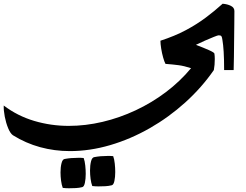

<svg xmlns="http://www.w3.org/2000/svg" viewBox="-771 -375 1315 1028"><path d="M252 -10Q215 -22 185 -26Q155 -30 115 -33Q109 -44 102.5 -67Q96 -90 92 -115Q88 -140 88 -157Q165 -182 224 -213.5Q283 -245 331 -281Q379 -317 421 -355Q447 -353 465.5 -343.5Q484 -334 484 -316Q484 -289 483.5 -247.5Q483 -206 482.5 -160Q482 -114 481.5 -71.5Q481 -29 480 0H429Q429 -59 426.5 -98.5Q424 -138 420 -160Q418 -176 414.5 -181Q411 -186 400 -186Q395 -186 374 -177.5Q353 -169 326.5 -157.5Q300 -146 278 -135Q320 -119 348 -106.5Q376 -94 377 -88Q378 -81 378.5 -74Q379 -67 379 -59Q379 -27 374 0Q309 94 221 173.5Q133 253 30.5 311.5Q-72 370 -181 402Q-290 434 -397 434Q-479 434 -556 413Q-633 392 -702 349Q-716 339 -727.5 311Q-739 283 -745.5 249.5Q-752 216 -751 190Q-677 246 -587.5 272.5Q-498 299 -403 299Q-313 299 -222 277.5Q-131 256 -44.5 215.5Q42 175 117.5 118Q193 61 252 -10ZM-424 476Q-392 470 -354 470Q-346 470 -338.5 470Q-331 470 -323 471Q-317 487 -314.5 511Q-312 535 -312 556Q-312 583 -316.5 604Q-321 625 -331 627Q-347 631 -365 632Q-383 633 -402 633Q-410 633 -418.5 632.5Q-427 632 -435 631Q-441 615 -444 592.5Q-447 570 -447 548Q-447 520 -441.5 498.5Q-436 477 -424 476ZM-265 466Q-233 460 -196 460Q-188 460 -180.5 460Q-173 460 -165 461Q-159 477 -156.5 501Q-154 525 -154 546Q-154 573 -158.5 594Q-163 615 -173 617Q-189 621 -207 622Q-225 623 -244 623Q-252 623 -260.5 622.5Q-269 622 -277 621Q-283 605 -286 582.5Q-289 560 -289 538Q-289 510 -283.5 488.5Q-278 467 -265 466Z"/></svg>

Font: Alkalami
Style: Regular
Weight: 400
Designer: Becca Hirsbrunner Spalinger
Foundry: SIL International
Version: Version 2.000